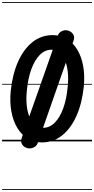

<svg xmlns="http://www.w3.org/2000/svg" viewBox="-25 -1349 898 1832"><path d="M374 10Q299.5 10 240 -26Q180.5 -62 140.5 -128Q100.5 -194 83.8 -284.2Q67 -374.5 77.5 -482.5Q94.5 -642.5 148 -762Q201.5 -881.5 285.5 -947.8Q369.5 -1014 478 -1014Q552.5 -1014 612 -978.2Q671.5 -942.5 711.5 -876.8Q751.5 -811 768.2 -721Q785 -631 774.5 -523Q758 -363 704.5 -243Q651 -123 567 -56.5Q483 10 374 10ZM231 -482.5Q223 -403.5 230.5 -338.8Q238 -274 259 -227Q280 -180 312.5 -154.8Q345 -129.5 387 -129.5Q449 -129.5 498 -179Q547 -228.5 579 -317.2Q611 -406 621 -523Q629 -601.5 621.5 -666Q614 -730.5 593 -777.2Q572 -824 539.5 -849.2Q507 -874.5 465 -874.5Q403.5 -874.5 354.5 -825Q305.5 -775.5 273.5 -687.2Q241.5 -599 231 -482.5ZM258 67Q233.5 67 212.2 54.5Q191 42 181.5 20Q172 -2 181.5 -30.5L523.5 -1002.5Q533.5 -1033 556 -1046.8Q578.5 -1060.5 601.5 -1060.5Q625 -1060.5 646.2 -1047.8Q667.5 -1035 677.5 -1012.8Q687.5 -990.5 677 -962L335 15.5Q325.5 41.5 303 54.2Q280.5 67 258 67ZM374 10Q299.5 10 240 -26Q180.5 -62 140.5 -128Q100.5 -194 83.8 -284.2Q67 -374.5 77.5 -482.5Q94.5 -642.5 148 -762Q201.5 -881.5 285.5 -947.8Q369.5 -1014 478 -1014Q552.5 -1014 612 -978.2Q671.5 -942.5 711.5 -876.8Q751.5 -811 768.2 -721Q785 -631 774.5 -523Q758 -363 704.5 -243Q651 -123 567 -56.5Q483 10 374 10ZM231 -482.5Q223 -403.5 230.5 -338.8Q238 -274 259 -227Q280 -180 312.5 -154.8Q345 -129.5 387 -129.5Q449 -129.5 498 -179Q547 -228.5 579 -317.2Q611 -406 621 -523Q629 -601.5 621.5 -666Q614 -730.5 593 -777.2Q572 -824 539.5 -849.2Q507 -874.5 465 -874.5Q403.5 -874.5 354.5 -825Q305.5 -775.5 273.5 -687.2Q241.5 -599 231 -482.5ZM258 67Q233.5 67 212.2 54.5Q191 42 181.5 20Q172 -2 181.5 -30.5L523.5 -1002.5Q533.5 -1033 556 -1046.8Q578.5 -1060.5 601.5 -1060.5Q625 -1060.5 646.2 -1047.8Q667.5 -1035 677.5 -1012.8Q687.5 -990.5 677 -962L335 15.5Q325.5 41.5 303 54.2Q280.5 67 258 67ZM-5 455H853V463H-5ZM-5 -16H853V0H-5ZM-5 -549H853V-541H-5ZM-5 -1329H853V-1321H-5Z"/></svg>

Font: Edu SA Dotted Guide
Style: Regular
Weight: 400
Designer: Tina and Corey Anderson, Eben Sorkin, Mirko Velimirovic
Foundry: Google for Education
Version: Version 2.000